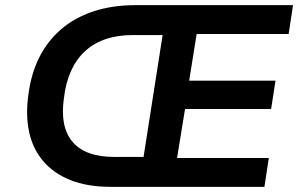

<svg xmlns="http://www.w3.org/2000/svg" viewBox="-20 -725 1162 745"><path d="M411 0Q318 0 252.5 -26.5Q187 -53 147 -100.5Q107 -148 93 -213Q79 -278 90 -356Q100 -437 131.5 -500.5Q163 -564 215.5 -610Q268 -656 341.5 -680.5Q415 -705 505 -705H1117L1100 -593H743L714 -412H1049L1032 -302H698L667 -112H1023L1006 0ZM425 -116H537L611 -589H496Q436 -589 389.5 -573Q343 -557 309.5 -526Q276 -495 255.5 -449.5Q235 -404 228 -344Q212 -233 261.5 -174.5Q311 -116 425 -116Z"/></svg>

Font: Nunito Sans 7pt
Style: Bold Italic
Weight: 700
Italic angle: -9°
Version: Version 3.101;gftools[0.9.27]